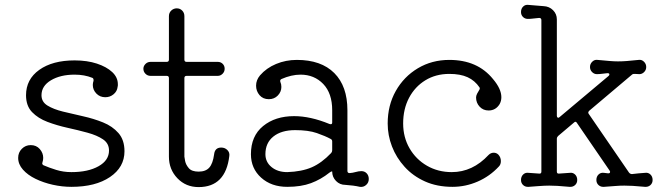

<svg xmlns="http://www.w3.org/2000/svg" viewBox="-20 -750 2698 782"><path d="M271 11Q233 11 195 2.5Q157 -6 125 -21.5Q93 -37 73.5 -59Q54 -81 54 -107Q54 -129 69 -144Q84 -159 105 -159Q128 -159 142 -143Q156 -127 156 -107Q156 -98 153 -89Q152 -87 152 -85Q152 -80 157 -77Q180 -67 209 -58Q238 -49 271 -49Q339 -49 381.5 -73Q424 -97 424 -137Q424 -166 399.5 -182.5Q375 -199 336.5 -209.5Q298 -220 255 -229.5Q212 -239 173.5 -253.5Q135 -268 110.5 -293.5Q86 -319 86 -362Q86 -427 140 -465.5Q194 -504 284 -504Q335 -504 374.5 -491Q414 -478 437 -456.5Q460 -435 460 -407Q460 -405 460 -402Q460 -399 459 -396Q457 -378 442.5 -366Q428 -354 409 -354Q387 -354 372.5 -369Q358 -384 358 -404Q358 -412 361 -421V-424Q361 -431 356 -433Q324 -446 284 -446Q226 -446 187.5 -423Q149 -400 149 -362Q149 -335 173.5 -320Q198 -305 236.5 -295.5Q275 -286 318 -276.5Q361 -267 399.5 -251.5Q438 -236 462.5 -208Q487 -180 487 -134Q487 -69 428 -29Q369 11 271 11Z M789 12Q737 12 702.5 -24Q668 -60 668 -112V-432Q668 -441 659 -441H593Q581 -441 572.5 -449.5Q564 -458 564 -470Q564 -481 572.5 -489.5Q581 -498 593 -498H659Q668 -498 668 -507V-684Q668 -698 677.5 -707Q687 -716 700 -716Q713 -716 722 -707Q731 -698 731 -684V-507Q731 -498 740 -498H867Q879 -498 887 -490Q895 -482 895 -470Q895 -458 886.5 -449.5Q878 -441 867 -441H740Q731 -441 731 -432V-112Q731 -109 734 -94Q737 -79 749 -65Q761 -51 789 -51Q818 -51 832.5 -67.5Q847 -84 852 -121Q855 -149 881 -149Q896 -149 906 -139Q916 -129 914 -115Q899 12 789 12Z M1150 11Q1085 11 1043.5 -26.5Q1002 -64 1002 -122Q1002 -196 1051.5 -236.5Q1101 -277 1178 -277Q1244 -277 1322 -245Q1324 -244 1327 -244Q1333 -244 1333 -251V-301Q1333 -370 1296.5 -408Q1260 -446 1204 -446Q1167 -446 1126 -428Q1119 -424 1122 -416Q1126 -407 1126 -396Q1126 -376 1111.5 -361Q1097 -346 1075 -346Q1051 -346 1037 -362.5Q1023 -379 1023 -401Q1023 -424 1039 -443Q1065 -473 1104.5 -489.5Q1144 -506 1189 -506Q1288 -506 1341.5 -452.5Q1395 -399 1395 -301V-54Q1395 -45 1404 -45Q1417 -46 1429 -49.5Q1441 -53 1452 -53Q1465 -53 1473.5 -44Q1482 -35 1482 -21Q1482 -6 1471 3.5Q1460 13 1446 11Q1433 8 1418 6Q1403 4 1387 3Q1364 3 1348.5 -13Q1333 -29 1333 -51Q1333 -52 1332.5 -52Q1332 -52 1332 -52Q1329 -52 1322 -47Q1287 -19 1246.5 -4Q1206 11 1150 11ZM1150 -49Q1209 -51 1249.5 -68.5Q1290 -86 1329 -127Q1333 -132 1333 -138V-174Q1333 -181 1327 -184Q1305 -196 1270.5 -208Q1236 -220 1182 -220Q1126 -220 1093.5 -194Q1061 -168 1061 -122Q1061 -90 1086 -69.5Q1111 -49 1150 -49Z M1823 11Q1760 11 1711 -11Q1662 -33 1628 -70.5Q1594 -108 1576.5 -153.5Q1559 -199 1559 -247Q1559 -321 1592 -379.5Q1625 -438 1682 -472Q1739 -506 1810 -506Q1925 -506 1988 -428Q2022 -388 2022 -354Q2022 -339 2015 -326Q1999 -300 1970 -300Q1948 -300 1933.5 -315.5Q1919 -331 1919 -353Q1919 -360 1923 -368Q1927 -376 1931 -382Q1936 -389 1933 -394Q1914 -422 1884.5 -435.5Q1855 -449 1810 -449Q1755 -449 1712.5 -423Q1670 -397 1646 -351.5Q1622 -306 1622 -247Q1622 -191 1648 -146Q1674 -101 1719 -75Q1764 -49 1820 -49Q1905 -49 1970 -119Q1979 -128 1991 -128Q2002 -128 2010 -120Q2020 -109 2020 -94Q2020 -80 2012 -72Q1975 -32 1925.5 -10.5Q1876 11 1823 11Z M2133 11Q2120 12 2111 4Q2102 -4 2102 -17Q2102 -31 2111 -39.5Q2120 -48 2133 -46L2176 -43H2178Q2185 -43 2185 -51V-668Q2185 -677 2176 -677Q2163 -676 2152 -674.5Q2141 -673 2130 -673Q2118 -673 2110 -681Q2102 -689 2102 -701Q2102 -715 2111 -723.5Q2120 -732 2133 -730Q2147 -729 2163 -727.5Q2179 -726 2194 -725Q2217 -724 2232.5 -708.5Q2248 -693 2248 -671V-278Q2248 -273 2251.5 -271Q2255 -269 2259 -273L2459 -441Q2462 -444 2462 -447Q2462 -452 2454 -452Q2443 -451 2432 -449.5Q2421 -448 2411 -448Q2400 -448 2391.5 -456.5Q2383 -465 2383 -477Q2383 -490 2392.5 -499Q2402 -508 2414 -506Q2446 -503 2464 -501.5Q2482 -500 2497 -500Q2516 -500 2533.5 -501.5Q2551 -503 2581 -506Q2593 -508 2602.5 -499Q2612 -490 2612 -477Q2612 -465 2603.5 -456.5Q2595 -448 2584 -448Q2580 -448 2575.5 -448.5Q2571 -449 2566 -449H2562Q2557 -449 2554 -446L2380 -299Q2373 -292 2378 -286L2542 -47Q2547 -41 2554 -41Q2568 -43 2581.5 -44Q2595 -45 2607 -46Q2620 -48 2629 -39.5Q2638 -31 2638 -17Q2638 -4 2629 4Q2620 12 2607 11Q2575 8 2557 7Q2539 6 2523 6Q2505 6 2487 7.5Q2469 9 2440 11Q2427 12 2418 4Q2409 -4 2409 -17Q2409 -31 2418 -39.5Q2427 -48 2440 -46L2457 -44H2458Q2463 -44 2464.5 -47.5Q2466 -51 2463 -55L2330 -249Q2325 -258 2318 -251L2253 -196Q2248 -191 2248 -185V-51Q2248 -42 2257 -43L2300 -46Q2313 -48 2322 -39.5Q2331 -31 2331 -17Q2331 -4 2322 4Q2313 12 2300 11Q2268 8 2250 7Q2232 6 2217 6Q2206 6 2196.5 6.5Q2187 7 2173 8Q2159 9 2133 11Z"/></svg>

Font: Kiwi Maru Light
Style: Regular
Weight: 300
Designer: Hiroki-Chan
Version: Version 1.100